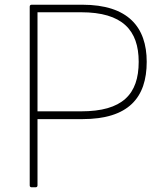

<svg xmlns="http://www.w3.org/2000/svg" viewBox="-20 -781 695 814"><path d="M139 5V-276H329C525 -276 602 -367 602 -519C602 -666 523 -761 329 -761H114C109 -761 106 -758 106 -753V5C106 10 109 13 114 13H131C136 13 139 10 139 5ZM324 -309H139V-729H324C499 -729 568 -653 568 -519C568 -381 499 -309 324 -309Z"/></svg>

Font: LINE Seed JP_OTF Thin
Style: Regular
Weight: 250
Designer: LY Corporation & Fontrix & Fontworks
Version: Version 1.007